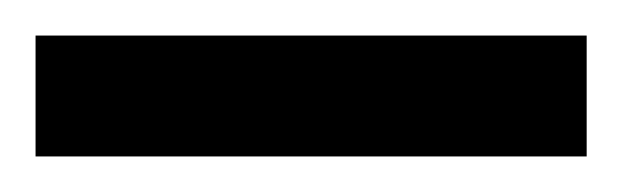

<svg xmlns="http://www.w3.org/2000/svg" viewBox="-30 -660 350 108"><path d="M-10 -572V-640H300V-572Z"/></svg>

Font: Baumans
Style: Regular
Weight: 400
Designer: Henadij Zarechnjuk
Foundry: Cyreal (www.cyreal.org)
Version: Version 001.002